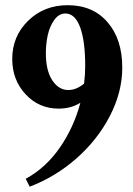

<svg xmlns="http://www.w3.org/2000/svg" viewBox="-20 -683 509 736"><path d="M93.8 32.7 78.6 2.4Q156.2 -40 209.7 -117.7Q263.2 -195.3 288.1 -289.1Q252 -266.6 205.1 -266.6Q128.9 -266.6 77.9 -321.8Q26.9 -377 26.9 -457Q26.9 -543.9 87.9 -603.5Q148.9 -663.1 239.7 -663.1Q335.9 -663.1 392.3 -597.9Q448.7 -532.7 448.7 -423.8Q448.7 -330.6 401.4 -238.8Q354 -147 273.2 -75.9Q192.4 -4.9 93.8 32.7ZM155.8 -479Q155.8 -412.6 180.4 -375.2Q205.1 -337.9 241.7 -337.9Q272.5 -337.9 302.2 -362.3Q306.6 -396 306.6 -429.7Q306.6 -525.9 287.1 -578.6Q267.6 -631.3 230.5 -631.3Q206.1 -631.3 188.5 -607.2Q170.9 -583 163.3 -549.3Q155.8 -515.6 155.8 -479Z"/></svg>

Font: Elstob 18pt
Style: Bold
Weight: 700
Designer: Peter S. Baker
Version: Version 1.015